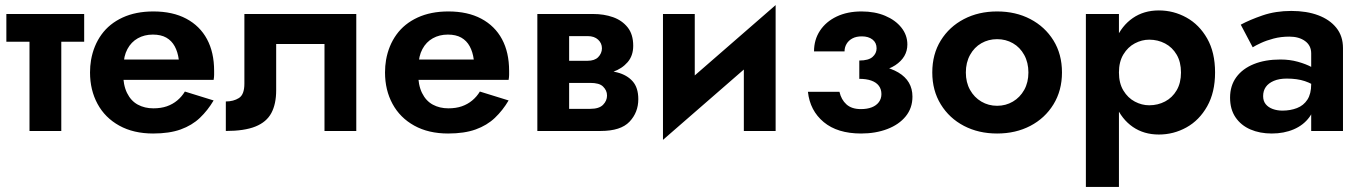

<svg xmlns="http://www.w3.org/2000/svg" viewBox="-20 -515 5357 755"><path d="M5 -460V-351H311V-460ZM96 -440V0H221V-440Z M408 -201H820Q822 -212 822 -221Q822 -230 822 -236Q822 -309 794 -361Q766 -413 712.5 -441.5Q659 -470 583 -470Q514 -470 462 -446Q410 -422 379 -379Q348 -336 338 -279Q336 -267 335 -255Q334 -243 334 -230Q334 -161 363.5 -106.5Q393 -52 449 -21Q505 10 582 10Q646 10 690.5 -6Q735 -22 766 -51.5Q797 -81 820 -120L707 -155Q695 -135 677 -120Q659 -105 636 -97Q613 -89 583 -89Q549 -89 522 -103.5Q495 -118 479.5 -149.5Q464 -181 464 -230L466 -256Q466 -294 481 -322Q496 -350 522 -364.5Q548 -379 581 -379Q613 -379 634 -367Q655 -355 667 -333Q679 -311 683 -281H408Z M1381 -460H941V-186Q941 -143 919.5 -129.5Q898 -116 868 -116V0Q941 0 984.5 -17.5Q1028 -35 1047 -70.5Q1066 -106 1066 -160V-342H1256V0H1381Z M1568 -201H1980Q1982 -212 1982 -221Q1982 -230 1982 -236Q1982 -309 1954 -361Q1926 -413 1872.5 -441.5Q1819 -470 1743 -470Q1674 -470 1622 -446Q1570 -422 1539 -379Q1508 -336 1498 -279Q1496 -267 1495 -255Q1494 -243 1494 -230Q1494 -161 1523.5 -106.5Q1553 -52 1609 -21Q1665 10 1742 10Q1806 10 1850.5 -6Q1895 -22 1926 -51.5Q1957 -81 1980 -120L1867 -155Q1855 -135 1837 -120Q1819 -105 1796 -97Q1773 -89 1743 -89Q1709 -89 1682 -103.5Q1655 -118 1639.5 -149.5Q1624 -181 1624 -230L1626 -256Q1626 -294 1641 -322Q1656 -350 1682 -364.5Q1708 -379 1741 -379Q1773 -379 1794 -367Q1815 -355 1827 -333Q1839 -311 1843 -281H1568Z M2168 -240V-189H2301Q2319 -189 2331.5 -185.5Q2344 -182 2351.5 -174.5Q2359 -167 2363 -158.5Q2367 -150 2367 -139Q2367 -119 2351.5 -103Q2336 -87 2301 -87H2168V0H2342Q2421 0 2455.5 -36.5Q2490 -73 2490 -125Q2490 -170 2468 -195Q2446 -220 2408 -230Q2370 -240 2322 -240ZM2168 -220H2312Q2355 -220 2390.5 -232.5Q2426 -245 2448 -270.5Q2470 -296 2470 -335Q2470 -380 2448 -407.5Q2426 -435 2390.5 -447.5Q2355 -460 2312 -460H2168V-373H2291Q2317 -373 2332 -359Q2347 -345 2347 -325Q2347 -315 2343 -306Q2339 -297 2332 -290Q2325 -283 2314.5 -279.5Q2304 -276 2291 -276H2168ZM2093 -460V0H2218V-460Z M3025 -346 3030 -495 2592 -114 2587 35ZM2712 -460H2587V35L2712 -96ZM3030 -495 2905 -364V0H3030Z M3359 -230Q3453 -227 3500.5 -258.5Q3548 -290 3548 -340Q3548 -377 3524.5 -406.5Q3501 -436 3460.5 -453Q3420 -470 3368 -470Q3312 -470 3270 -450Q3228 -430 3204.5 -394.5Q3181 -359 3181 -313H3301Q3301 -329 3309 -342.5Q3317 -356 3332 -364Q3347 -372 3369 -372Q3395 -372 3411 -359.5Q3427 -347 3427 -325Q3427 -305 3411 -291Q3395 -277 3359 -277ZM3366 10Q3423 10 3469 -7.5Q3515 -25 3541.5 -57.5Q3568 -90 3568 -135Q3568 -197 3512.5 -230Q3457 -263 3359 -260V-205Q3387 -205 3406.5 -198Q3426 -191 3436 -177.5Q3446 -164 3446 -145Q3446 -127 3436 -113.5Q3426 -100 3408 -93Q3390 -86 3365 -86Q3329 -86 3308.5 -104.5Q3288 -123 3281 -154H3157Q3165 -80 3219 -35Q3273 10 3366 10Z M3646 -230Q3646 -159 3679.5 -104.5Q3713 -50 3770.5 -20Q3828 10 3901 10Q3974 10 4031.5 -20Q4089 -50 4122.5 -104.5Q4156 -159 4156 -230Q4156 -302 4122.5 -356Q4089 -410 4031.5 -440Q3974 -470 3901 -470Q3828 -470 3770.5 -440Q3713 -410 3679.5 -356Q3646 -302 3646 -230ZM3778 -230Q3778 -269 3794.5 -299Q3811 -329 3839 -345Q3867 -361 3901 -361Q3935 -361 3963 -345Q3991 -329 4007.5 -299Q4024 -269 4024 -230Q4024 -191 4007.5 -161.5Q3991 -132 3963 -115.5Q3935 -99 3901 -99Q3867 -99 3839 -115.5Q3811 -132 3794.5 -161.5Q3778 -191 3778 -230Z M4380 220V-460H4250V220ZM4758 -230Q4758 -309 4727 -363.5Q4696 -418 4645.5 -446Q4595 -474 4537 -474Q4478 -474 4434.5 -444Q4391 -414 4367.5 -359.5Q4344 -305 4344 -230Q4344 -156 4367.5 -101Q4391 -46 4434.5 -16Q4478 14 4537 14Q4595 14 4645.5 -14Q4696 -42 4727 -97Q4758 -152 4758 -230ZM4624 -230Q4624 -189 4607 -160Q4590 -131 4561.5 -116Q4533 -101 4499 -101Q4470 -101 4442.5 -115.5Q4415 -130 4397.5 -159Q4380 -188 4380 -230Q4380 -272 4397.5 -301Q4415 -330 4442.5 -344.5Q4470 -359 4499 -359Q4533 -359 4561.5 -344Q4590 -329 4607 -300Q4624 -271 4624 -230Z M4947 -137Q4947 -158 4957.5 -173Q4968 -188 4989 -197Q5010 -206 5040 -206Q5081 -206 5111 -196Q5141 -186 5169 -165V-228Q5160 -239 5138 -251Q5116 -263 5084 -272Q5052 -281 5015 -281Q4955 -281 4910.5 -263Q4866 -245 4841.5 -211.5Q4817 -178 4817 -131Q4817 -85 4838.5 -53.5Q4860 -22 4897 -6Q4934 10 4981 10Q5029 10 5067.5 -6.5Q5106 -23 5129 -54.5Q5152 -86 5152 -130L5136 -184Q5136 -146 5121 -123Q5106 -100 5080 -90Q5054 -80 5023 -80Q5002 -80 4984.5 -86.5Q4967 -93 4957 -105.5Q4947 -118 4947 -137ZM4906 -329Q4917 -336 4938.5 -346Q4960 -356 4988.5 -363.5Q5017 -371 5050 -371Q5088 -371 5112 -353.5Q5136 -336 5136 -305V0H5261V-326Q5261 -373 5235 -405.5Q5209 -438 5163.5 -455Q5118 -472 5058 -472Q4996 -472 4945 -454.5Q4894 -437 4859 -418Z"/></svg>

Font: Jost SemiBold
Style: Regular
Weight: 600
Version: Version 3.710